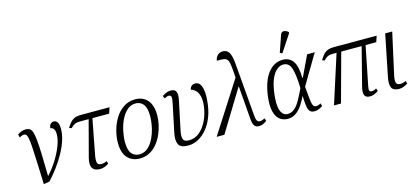

<svg xmlns="http://www.w3.org/2000/svg" viewBox="-65 -1311 3953 1827"><g transform="rotate(-15 1911.5 -398.0)"><path d="M74 -510Q92 -524 113 -531.5Q134 -539 156 -539Q179 -539 194 -530Q209 -521 218.5 -494.5Q228 -468 233.5 -415Q239 -362 242 -274.5Q245 -187 247 -56H249Q302 -114 342.5 -179.5Q383 -245 406.5 -307.5Q430 -370 430 -416Q430 -454 417.5 -471Q405 -488 386 -488Q387 -515 400.5 -529Q414 -543 432 -543Q455 -543 468.5 -522.5Q482 -502 482 -457Q482 -402 462 -342Q442 -282 408.5 -222Q375 -162 333 -105.5Q291 -49 246 -1L188 9Q183 -131 179.5 -223.5Q176 -316 172 -370.5Q168 -425 162 -452Q156 -479 147.5 -487Q139 -495 127 -495Q107 -495 82 -479Z M745 9Q632 9 666 -122L760 -478H670Q642 -478 622.5 -469Q603 -460 582 -437L558 -445Q577 -475 594.5 -495Q612 -515 636.5 -525.5Q661 -536 702 -536H981L962 -478H797L730 -128Q722 -85 727.5 -59.5Q733 -34 767 -34Q794 -34 822 -48L830 -21Q813 -9 790.5 0Q768 9 745 9Z M1135 10Q1060 10 1015 -39.5Q970 -89 970 -188Q970 -245 986.5 -307.5Q1003 -370 1036.5 -424.5Q1070 -479 1120 -512.5Q1170 -546 1237 -546Q1282 -546 1319 -525.5Q1356 -505 1378 -461.5Q1400 -418 1400 -347Q1400 -304 1390 -255.5Q1380 -207 1359 -160Q1338 -113 1306.5 -74.5Q1275 -36 1232 -13Q1189 10 1135 10ZM1142 -29Q1181 -29 1212 -50.5Q1243 -72 1266 -108Q1289 -144 1304 -187.5Q1319 -231 1326 -275Q1333 -319 1333 -356Q1333 -436 1305 -471.5Q1277 -507 1228 -507Q1181 -507 1145 -475Q1109 -443 1085 -392.5Q1061 -342 1049 -285Q1037 -228 1037 -178Q1037 -96 1066 -62.5Q1095 -29 1142 -29Z M1611 10Q1537 10 1517.5 -30Q1498 -70 1514 -144L1573 -426Q1581 -464 1577 -480Q1573 -496 1552 -496Q1536 -496 1509 -481L1499 -508Q1518 -521 1539 -530Q1560 -539 1582 -539Q1616 -539 1629 -523Q1642 -507 1642 -481Q1642 -455 1635 -424L1577 -148Q1565 -90 1575 -63Q1585 -36 1631 -36Q1690 -36 1735.5 -74Q1781 -112 1810.5 -173.5Q1840 -235 1850 -305Q1859 -369 1849 -409Q1839 -449 1817.5 -470Q1796 -491 1772 -497Q1776 -521 1791.5 -532.5Q1807 -544 1825 -544Q1859 -544 1876.5 -514Q1894 -484 1897 -431Q1900 -378 1890 -310Q1881 -244 1856.5 -186Q1832 -128 1794.5 -84Q1757 -40 1710.5 -15Q1664 10 1611 10Z M1893 0 2213 -499 2208 -564Q2204 -613 2199 -640.5Q2194 -668 2182 -681Q2170 -694 2146 -697Q2122 -700 2082 -699Q2086 -728 2105.5 -749.5Q2125 -771 2160 -771Q2199 -771 2219.5 -738Q2240 -705 2247 -619L2290 -106Q2293 -68 2302 -52.5Q2311 -37 2330 -37Q2342 -37 2355 -41.5Q2368 -46 2378 -52L2388 -25Q2373 -14 2354 -4Q2335 6 2313 6Q2280 6 2265.5 -13.5Q2251 -33 2247 -81L2221 -406H2217L1969 0Z M2593 10Q2548 10 2514 -16Q2480 -42 2466 -100.5Q2452 -159 2465 -257Q2486 -400 2545.5 -473Q2605 -546 2688 -546Q2753 -546 2788.5 -497Q2824 -448 2826 -330H2830L2928 -536H3003L2829 -243Q2835 -175 2839 -134Q2843 -93 2848.5 -72Q2854 -51 2862.5 -44Q2871 -37 2884 -37Q2895 -37 2907 -41Q2919 -45 2929 -52L2939 -24Q2925 -14 2903.5 -4Q2882 6 2857 6Q2828 6 2813 -9Q2798 -24 2792 -60.5Q2786 -97 2784 -163H2783Q2762 -119 2735.5 -79.5Q2709 -40 2674 -15Q2639 10 2593 10ZM2603 -35Q2636 -35 2662 -53.5Q2688 -72 2708.5 -102.5Q2729 -133 2747 -169.5Q2765 -206 2783 -242Q2779 -378 2758.5 -439.5Q2738 -501 2682 -501Q2652 -501 2621.5 -478Q2591 -455 2567 -403.5Q2543 -352 2531 -266Q2515 -152 2534.5 -93.5Q2554 -35 2603 -35ZM2703 -606 2680 -616 2737 -781Q2744 -800 2757.5 -804.5Q2771 -809 2786.5 -803Q2802 -797 2815 -785L2813 -773Z M3049 0 3202 -477H3158Q3132 -477 3113.5 -468Q3095 -459 3074 -436L3050 -444Q3068 -474 3085.5 -494.5Q3103 -515 3127.5 -525.5Q3152 -536 3191 -536H3613L3593 -477H3488L3411 -94Q3404 -61 3409.5 -49Q3415 -37 3432 -37Q3444 -37 3455 -41Q3466 -45 3478 -52L3487 -25Q3442 6 3404 6Q3360 6 3350 -23Q3340 -52 3353 -101L3449 -477H3248L3118 0Z M3691 9Q3633 9 3616.5 -25Q3600 -59 3615 -131L3697 -536H3766L3676 -128Q3666 -85 3672 -59.5Q3678 -34 3713 -34Q3740 -34 3767 -48L3776 -21Q3758 -9 3736 0Q3714 9 3691 9Z"/></g></svg>

Font: Noto Serif SemiCondensed Light
Style: Italic
Weight: 300
Width: 4
Italic angle: -12°
Designer: Monotype Design Team
Foundry: Monotype Imaging Inc.
Version: Version 2.013; ttfautohint (v1.8.4.7-5d5b)